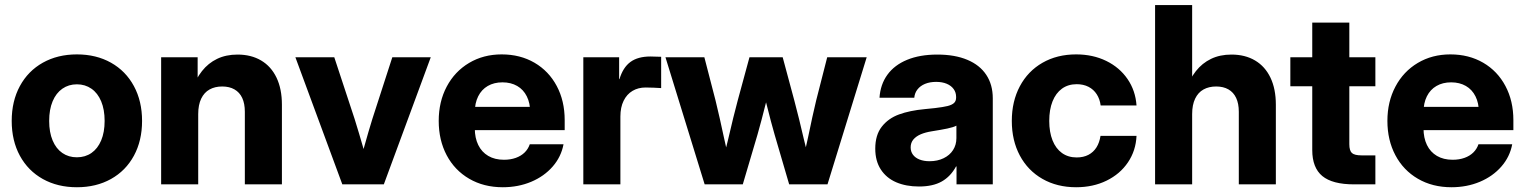

<svg xmlns="http://www.w3.org/2000/svg" viewBox="-20 -748 6186 779"><path d="M27.5 -257.4Q27.5 -337.5 60.6 -398.7Q93.8 -460 153.9 -493.7Q214.1 -527.3 292 -527.3Q370.2 -527.3 430.2 -493.7Q490.2 -460 523.3 -398.7Q556.4 -337.5 556.4 -257.4Q556.4 -177.2 523.3 -116.2Q490.2 -55.2 430.2 -21.7Q370.2 11.7 292 11.7Q213.8 11.7 153.8 -21.7Q93.8 -55.2 60.6 -116.2Q27.5 -177.2 27.5 -257.4ZM404.5 -257.4Q404.5 -303.4 390.5 -336.9Q376.5 -370.4 351 -388.1Q325.5 -405.9 292 -405.9Q258.5 -405.9 233 -388.1Q207.5 -370.4 193.5 -337Q179.5 -303.6 179.5 -257.4Q179.5 -211.4 193.5 -178.1Q207.5 -144.8 232.9 -127.3Q258.3 -109.8 292 -109.8Q325.7 -109.8 351.1 -127.4Q376.5 -145 390.5 -178.3Q404.5 -211.6 404.5 -257.4Z M784.2 0H633.8V-515.6H781.9V-380.4H757.3Q773.9 -427.1 799.4 -459.5Q824.9 -491.9 860.9 -509.2Q897 -526.6 943.8 -526.6Q999 -526.6 1039.5 -502.6Q1080 -478.7 1101.9 -433Q1123.8 -387.3 1123.8 -323.2V0H973.4V-294.5Q973.4 -327.8 962.7 -350.7Q952 -373.5 931.3 -385.3Q910.7 -397.1 881.5 -397.1Q852.1 -397.1 830.3 -385Q808.4 -372.9 796.3 -347.7Q784.2 -322.5 784.2 -284.8Z M1178.5 -515.6H1336.3L1418.7 -265.6Q1427.6 -237.1 1436.8 -206.3Q1446 -175.5 1454.6 -145.4Q1462.2 -120.1 1473.3 -79.7H1437.5Q1446.6 -112.8 1455.7 -145.4Q1476.6 -220.2 1490.8 -265.6L1571.7 -515.6H1727.7L1537.3 0H1368.9Z M1760 -257.4Q1760 -335.4 1792.5 -396.7Q1825.1 -458.1 1883.3 -492.7Q1941.5 -527.3 2015.3 -527.3Q2090.5 -527.3 2148.6 -493.5Q2206.7 -459.6 2238.9 -399Q2271.1 -338.5 2271.1 -260.6V-220.1H1812.1V-314.3H2199.2L2131.1 -292.9Q2131.1 -329.7 2117.4 -357.1Q2103.7 -384.6 2078.4 -399.2Q2053 -413.9 2018.6 -413.9Q1984.3 -413.9 1959 -399.2Q1933.8 -384.6 1920.1 -357.1Q1906.4 -329.7 1906.4 -292.9V-227Q1906.4 -188.5 1920.4 -159.8Q1934.3 -131.1 1961 -115.4Q1987.7 -99.8 2024.7 -99.8Q2051.3 -99.8 2072.8 -107.5Q2094.2 -115.2 2108.7 -129.4Q2123.1 -143.7 2129.5 -162.8H2266.4Q2256.9 -111.9 2222.4 -72.3Q2187.8 -32.6 2135.1 -10.4Q2082.4 11.7 2020 11.7Q1942.9 11.7 1883.8 -22.7Q1824.7 -57.1 1792.3 -118.2Q1760 -179.3 1760 -257.4Z M2346.7 -515.6H2492V-427H2493.4Q2507.6 -474.3 2537.7 -496.5Q2567.9 -518.8 2619.1 -518.8Q2639.6 -518.8 2662.5 -517.6V-390.6Q2645.1 -391.4 2632.5 -392.2Q2619.9 -393 2599.4 -393Q2569.3 -393 2546.3 -379.3Q2523.2 -365.6 2510.2 -339.1Q2497.1 -312.5 2497.1 -275.2V0H2346.7Z M2680 -515.6H2837.8L2883.1 -340.6Q2891.5 -306.9 2900.2 -267.8Q2908.9 -228.6 2917.1 -190.6L2935.8 -107.2H2915.6L2934 -181.4Q2956.3 -278 2973.2 -340.6L3020.8 -515.6H3155.6L3202.7 -340.6Q3212.3 -304.9 3222.2 -264.3Q3232 -223.6 3241.4 -183.6L3260.2 -107.2H3239.9L3258.5 -190.6Q3276.6 -279 3291.5 -340.6L3336.2 -515.6H3496.4L3337.4 0H3181.9L3122.9 -201.6Q3109.2 -248.5 3089.6 -327Q3081.4 -360.5 3074.5 -386.1H3102.1Q3096.6 -364.5 3086.3 -325.8Q3078.3 -294.3 3069.9 -262Q3061.4 -229.6 3053.3 -201.6L2993.7 0H2839Z M3531.2 -144.9Q3531.2 -200.1 3557.6 -233.9Q3584 -267.8 3627.6 -283.7Q3671.2 -299.6 3732.2 -305.3Q3756.3 -307.6 3773.4 -309.5Q3807.3 -313.5 3824.9 -317.9Q3842.5 -322.4 3850.8 -330.2Q3859.2 -338 3859.2 -351.8V-354.9Q3859.2 -372.9 3849.3 -386.6Q3839.5 -400.3 3821.2 -408.1Q3802.9 -415.8 3778.3 -415.8Q3752.8 -415.8 3733.3 -407.8Q3713.9 -399.8 3702.5 -385.2Q3691.1 -370.6 3689.5 -351.4H3548.4Q3551.9 -405.3 3580.4 -444.7Q3609 -484.1 3660.4 -505.3Q3711.8 -526.6 3783 -526.6Q3854.3 -526.6 3904.8 -505.3Q3955.3 -484.1 3981.6 -444.3Q4008 -404.5 4008 -349V0H3860.9V-72.7H3859Q3837 -32.1 3801 -11.7Q3765 8.7 3708.6 8.7Q3656.1 8.7 3616.1 -8.5Q3576.2 -25.8 3553.7 -60.4Q3531.2 -94.9 3531.2 -144.9ZM3860.4 -187.7V-238.1Q3848.2 -231.7 3823.6 -226.5Q3798.9 -221.3 3760 -215.2Q3734.7 -211.2 3715.8 -203.2Q3696.9 -195.1 3685.8 -182Q3674.8 -168.8 3674.8 -150Q3674.8 -132.8 3684.2 -120.2Q3693.7 -107.5 3711 -100.7Q3728.3 -93.9 3751.4 -93.9Q3783.6 -93.9 3808.4 -106Q3833.3 -118 3846.8 -139.2Q3860.4 -160.4 3860.4 -187.7Z M4085.2 -257.4Q4085.2 -336.6 4117.8 -398Q4150.5 -459.4 4209.8 -493.4Q4269 -527.3 4346.1 -527.3Q4414 -527.3 4468.2 -500.9Q4522.4 -474.5 4554.7 -427.4Q4587 -380.4 4591.2 -320.1H4445.7Q4442.3 -346.2 4429.7 -365.6Q4417.2 -385.1 4396.4 -395.8Q4375.6 -406.4 4348.4 -406.4Q4313.8 -406.4 4288.7 -388.3Q4263.7 -370.1 4250.4 -336.7Q4237.1 -303.3 4237.1 -257.4Q4237.1 -212 4250.4 -178.6Q4263.7 -145.1 4288.8 -127.1Q4313.9 -109.2 4348.4 -109.2Q4375.8 -109.2 4396.1 -119.8Q4416.4 -130.5 4428.7 -150Q4440.9 -169.5 4445.1 -196.7H4591.2Q4588.5 -136.8 4556.5 -89.4Q4524.5 -41.9 4469.7 -15.1Q4414.9 11.7 4346.1 11.7Q4268.8 11.7 4209.5 -22.2Q4150.2 -56.1 4117.7 -117.1Q4085.2 -178.1 4085.2 -257.4Z M4816.9 0H4666.5V-727.5H4816.9V-380.4H4790Q4806.6 -427.1 4832.1 -459.5Q4857.6 -491.9 4893.7 -509.2Q4929.7 -526.6 4976.5 -526.6Q5031.7 -526.6 5072.2 -502.6Q5112.7 -478.7 5134.6 -433Q5156.5 -387.3 5156.5 -323.2V0H5006.2V-294.5Q5006.2 -327.8 4995.4 -350.7Q4984.7 -373.5 4964.1 -385.3Q4943.5 -397.1 4914.3 -397.1Q4884.9 -397.1 4863 -385Q4841.1 -372.9 4829 -347.7Q4816.9 -322.5 4816.9 -284.8Z M5454.6 -656.2V-163.1Q5454.6 -136.9 5465.1 -127.2Q5475.7 -117.6 5504.2 -117.6H5560.3V0H5473.5Q5386 0 5345.1 -33.7Q5304.2 -67.5 5304.2 -139.1V-656.2ZM5560.3 -398H5215.3V-515.6H5560.3Z M5609.1 -257.4Q5609.1 -335.4 5641.7 -396.7Q5674.2 -458.1 5732.4 -492.7Q5790.6 -527.3 5864.5 -527.3Q5939.6 -527.3 5997.8 -493.5Q6055.9 -459.6 6088 -399Q6120.2 -338.5 6120.2 -260.6V-220.1H5661.2V-314.3H6048.3L5980.2 -292.9Q5980.2 -329.7 5966.5 -357.1Q5952.8 -384.6 5927.5 -399.2Q5902.1 -413.9 5867.7 -413.9Q5833.4 -413.9 5808.2 -399.2Q5782.9 -384.6 5769.2 -357.1Q5755.6 -329.7 5755.6 -292.9V-227Q5755.6 -188.5 5769.5 -159.8Q5783.4 -131.1 5810.1 -115.4Q5836.8 -99.8 5873.8 -99.8Q5900.4 -99.8 5921.9 -107.5Q5943.4 -115.2 5957.8 -129.4Q5972.3 -143.7 5978.6 -162.8H6115.5Q6106.1 -111.9 6071.5 -72.3Q6036.9 -32.6 5984.2 -10.4Q5931.5 11.7 5869.1 11.7Q5792 11.7 5732.9 -22.7Q5673.8 -57.1 5641.5 -118.2Q5609.1 -179.3 5609.1 -257.4Z"/></svg>

Font: Intratopia Thin
Style: Regular
Weight: 100
Designer: Rasmus Andersson
Foundry: rsms
Version: Version 3.000;Glyphs 3.2.3 (3260)